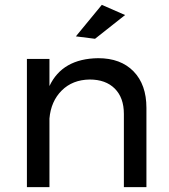

<svg xmlns="http://www.w3.org/2000/svg" viewBox="-20 -772 699 792"><path d="M584 -327V0H491V-302Q491 -369 453.5 -406.5Q416 -444 350 -444Q279 -443 234.5 -398.5Q190 -354 184 -283V0H91V-529H184V-417Q237 -530 385 -532Q478 -532 531 -477.5Q584 -423 584 -327ZM400 -752 496 -710 372 -612 293 -622Z"/></svg>

Font: Montserrat arm2
Style: Regular
Weight: 400
Designer: Julieta Ulanovsky
Foundry: Julieta Ulanovsky
Version: Version 6.000